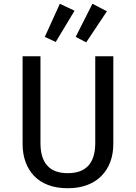

<svg xmlns="http://www.w3.org/2000/svg" viewBox="-20 -988 721 1020"><path d="M582 -224Q582 -171 566 -128Q550 -85 519 -53.5Q488 -22 443 -5Q398 12 340 12Q281 12 236 -5Q191 -22 161 -53.5Q131 -85 115.5 -128Q100 -171 100 -224V-689H195V-228Q195 -68 340 -68Q486 -68 486 -228V-689H582ZM218 -792 298 -968 376 -931 276 -765ZM382 -792 471 -968 548 -928 438 -763Z"/></svg>

Font: Feura Sans
Style: Regular
Weight: 400
Designer: Carrois Corporate & Edenspiekermann
Foundry: Carrois Corporate GbR & Edenspiekermann AG
Version: Version 1.001